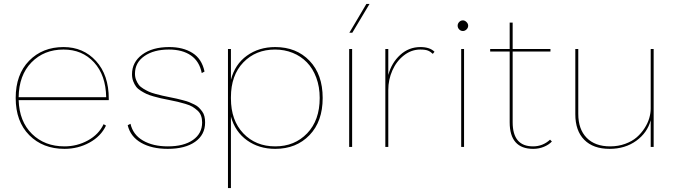

<svg xmlns="http://www.w3.org/2000/svg" viewBox="-20 -750 3436 980"><path d="M309.1 9.8Q198.7 9.8 129.4 -60.1Q60.1 -129.9 60.1 -250Q60.1 -369.6 128.4 -439.7Q196.8 -509.8 304.2 -509.8Q405.3 -509.8 470.2 -438.5Q535.2 -367.2 535.2 -246.1V-238.8H75.2Q78.6 -129.9 143.3 -66.4Q208 -2.9 309.1 -2.9Q373.5 -2.9 429 -33.4Q484.4 -64 508.8 -116.2L521 -108.9Q495.1 -54.2 436.8 -22.2Q378.4 9.8 309.1 9.8ZM75.2 -253.9H522Q520 -366.2 460 -431.6Q399.9 -497.1 304.2 -497.1Q204.6 -497.1 140.6 -431.6Q76.7 -366.2 75.2 -253.9Z M835.9 9.8Q754.9 9.8 700.4 -21.2Q646 -52.2 631.8 -110.8L646 -118.2Q658.7 -62.5 709.7 -32.7Q760.7 -2.9 836.9 -2.9Q918 -2.9 964.8 -35.6Q1011.7 -68.4 1011.7 -125Q1011.7 -144 1006.1 -159.4Q1000.5 -174.8 987.8 -186Q975.1 -197.3 962.4 -205.1Q949.7 -212.9 926.5 -219.7Q903.3 -226.6 886.7 -230.5Q870.1 -234.4 840.8 -240.2Q815.4 -245.1 801.3 -248.3Q787.1 -251.5 764.4 -257.8Q741.7 -264.2 728.5 -270.3Q715.3 -276.4 699.2 -286.4Q683.1 -296.4 674.6 -307.9Q666 -319.3 659.9 -335.4Q653.8 -351.6 653.8 -371.1Q653.8 -432.6 705.6 -471.2Q757.3 -509.8 843.8 -509.8Q914.6 -509.8 962.4 -479.7Q1010.3 -449.7 1023.9 -384.8L1009.8 -377Q998 -437 954.6 -467Q911.1 -497.1 841.8 -497.1Q764.6 -497.1 716.8 -463.6Q668.9 -430.2 668.9 -374Q668.9 -356.4 674.8 -341.8Q680.7 -327.1 688.7 -316.7Q696.8 -306.2 712.4 -296.9Q728 -287.6 740.2 -282Q752.4 -276.4 774.2 -270.5Q795.9 -264.6 809.1 -261.7Q822.3 -258.8 846.2 -253.9Q869.1 -249.5 881.3 -246.6Q893.6 -243.7 913.8 -238.5Q934.1 -233.4 945.3 -228.8Q956.5 -224.1 971.7 -216.8Q986.8 -209.5 995.1 -200.9Q1003.4 -192.4 1011.7 -181.4Q1020 -170.4 1023.4 -156.2Q1026.9 -142.1 1026.9 -125Q1026.9 -62 975.8 -26.1Q924.8 9.8 835.9 9.8Z M1158.7 -500V-342.8Q1179.2 -421.9 1240.2 -465.8Q1301.3 -509.8 1384.8 -509.8Q1492.7 -509.8 1559.8 -439.9Q1627 -370.1 1627 -250Q1627 -129.9 1559.6 -60.1Q1492.2 9.8 1384.8 9.8Q1301.8 9.8 1241 -33.7Q1180.2 -77.1 1158.7 -154.8V210H1143.6V-500ZM1158.7 -247.1Q1158.7 -135.7 1221.9 -69.3Q1285.2 -2.9 1384.8 -2.9Q1483.9 -2.9 1547.9 -69.6Q1611.8 -136.2 1611.8 -250Q1611.8 -307.1 1594.2 -354Q1576.7 -400.9 1546.1 -432.1Q1515.6 -463.4 1473.9 -480.2Q1432.1 -497.1 1383.8 -497.1Q1285.2 -497.1 1221.9 -431.4Q1158.7 -365.7 1158.7 -253.9Z M1777.3 -500V0H1762.2V-500ZM1763.2 -583 1850.1 -730H1866.2L1778.3 -583Z M2126 -509.8Q2173.8 -509.8 2197.8 -485.8L2189 -475.1Q2177.7 -486.3 2164.3 -491.7Q2150.9 -497.1 2125 -497.1Q2079.6 -497.1 2041.5 -467.3Q2003.4 -437.5 1982.7 -390.4Q1961.9 -343.3 1961.9 -291V0H1946.8V-500H1961.9V-367.2Q1978.5 -429.2 2022.5 -469.5Q2066.4 -509.8 2126 -509.8Z M2342.8 -591.8Q2331.5 -591.8 2323.7 -599.9Q2315.9 -607.9 2315.9 -619.1Q2315.9 -629.4 2323.7 -637.7Q2331.5 -646 2342.8 -646Q2352.5 -646 2361.1 -637.5Q2369.6 -628.9 2369.6 -619.1Q2369.6 -607.9 2361.3 -599.9Q2353 -591.8 2342.8 -591.8ZM2334 0V-500H2348.6V0Z M2596.7 -126Q2596.7 -2.9 2700.7 -2.9Q2750.5 -2.9 2787.6 -37.1L2796.9 -27.8Q2781.7 -11.2 2756.1 -0.7Q2730.5 9.8 2701.7 9.8Q2581.5 9.8 2581.5 -126V-486.8H2481.9V-500H2581.5V-634.8H2596.7V-500H2789.6V-486.8H2596.7Z M3091.3 9.8Q3007.8 9.8 2962.2 -36.4Q2916.5 -82.5 2916.5 -167V-500H2931.6V-168.9Q2931.6 -90.3 2974.4 -46.6Q3017.1 -2.9 3094.2 -2.9Q3135.7 -2.9 3171.1 -15.9Q3206.5 -28.8 3230 -49.3Q3253.4 -69.8 3270 -95.7Q3286.6 -121.6 3293.9 -147Q3301.3 -172.4 3301.3 -195.8V-500H3316.4V0H3301.3V-136.2Q3284.2 -72.3 3227.3 -31.2Q3170.4 9.8 3091.3 9.8Z"/></svg>

Font: Human Sans Thin
Style: Regular
Weight: 100
Designer: Tim Radville
Foundry: Continuum
Version: Version 1.000;FEAKit 1.0